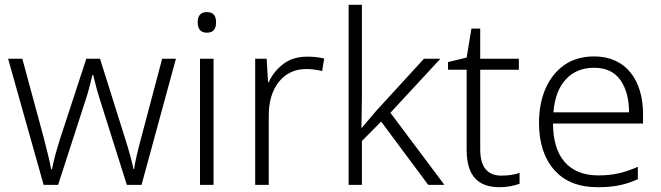

<svg xmlns="http://www.w3.org/2000/svg" viewBox="-20 -780 2789 810"><path d="M515.1 0H577.1L722.2 -532.2H664.1L577.1 -204.1C561 -144 549.8 -98.6 545.9 -66.9H543C536.6 -100.1 522.9 -148.4 507.8 -195.8L401.9 -532.2H344.2L233.9 -195.8C216.8 -142.6 205.6 -97.7 199.2 -65.9H195.8C189.5 -100.6 178.7 -144 163.1 -204.1L74.2 -532.2H14.2L164.1 0H225.1L336.9 -345.2C352.1 -388.7 361.8 -430.7 370.1 -463.9H373C380.9 -430.7 391.6 -389.6 405.8 -346.2Z M853 -729C827.1 -729 814 -714.8 814 -686C814 -656.7 827.1 -642.1 853 -642.1C878.9 -642.1 891.6 -656.7 891.6 -686C891.6 -714.8 878.9 -729 853 -729ZM823.7 -532.2V0H880.9V-532.2Z M1275.9 -541C1235.8 -541 1202.1 -530.8 1174.8 -509.8C1147.5 -488.8 1127 -462.9 1113.8 -433.1H1110.8L1105 -532.2H1056.6V0H1113.8V-292C1113.8 -351.1 1127.9 -398.9 1156.7 -435.1C1185.5 -470.7 1224.1 -488.8 1272.9 -488.8C1295.4 -488.8 1317.4 -485.8 1338.9 -480L1347.7 -533.2C1325.7 -538.6 1301.8 -541 1275.9 -541Z M1506.8 -759.8H1450.7V0H1506.8V-185.1L1587.9 -267.1L1786.6 0H1855L1627 -304.2L1837.9 -532.2H1768.6L1566.9 -312C1546.9 -289.1 1522.9 -259.8 1505.9 -240.2H1504.9C1504.9 -283.7 1506.8 -331.1 1506.8 -374Z M2094.7 -39.1C2035.6 -39.1 2005.9 -76.2 2005.9 -150.9V-485.8H2168.9V-532.2H2005.9V-659.2H1968.8L1948.7 -537.1L1870.1 -518.1V-485.8H1948.7V-147.9C1948.7 -36.1 1998.5 9.8 2087.9 9.8C2121.1 9.8 2151.9 2.9 2171.9 -4.9V-50.8C2151.9 -43 2124 -39.1 2094.7 -39.1Z M2486.8 -542C2437.5 -542 2395.5 -529.8 2360.8 -505.9C2291.5 -457 2253.9 -369.6 2253.9 -262.2C2253.9 -178.2 2275.4 -111.8 2317.9 -63.5C2360.4 -14.6 2421.9 9.8 2502 9.8C2569.8 9.8 2617.7 0 2670.9 -23.9V-76.2C2641.6 -63.5 2614.7 -54.2 2589.8 -48.8C2564.9 -43 2536.6 -40 2503.9 -40C2380.9 -40 2313 -117.7 2313 -258.8H2692.9V-297.9C2692.9 -439.9 2622.1 -542 2486.8 -542ZM2485.8 -494.1C2535.6 -494.1 2572.8 -477.1 2597.2 -442.4C2621.6 -407.7 2633.8 -362.3 2633.8 -306.2H2314.9C2319.3 -366.2 2336.9 -412.6 2367.2 -445.3C2397.5 -478 2437 -494.1 2485.8 -494.1Z"/></svg>

Font: Noto Reveo Sans
Style: Regular
Weight: 300
Designer: Monotype Design Team
Foundry: Monotype Imaging Inc.
Version: Version 2.007